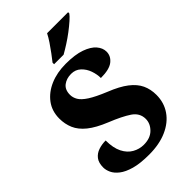

<svg xmlns="http://www.w3.org/2000/svg" viewBox="-274 -1032 1143 1143"><g transform="rotate(-45 298.0 -460.5)"><path d="M275 10Q200 10 152 -3.5Q104 -17 76.5 -38.5Q49 -60 38 -84Q27 -108 27 -129Q27 -169 44.5 -191.5Q62 -214 90.5 -223.5Q119 -233 151 -233Q151 -170 171 -130.5Q191 -91 224 -72.5Q257 -54 294 -54Q349 -54 380 -85Q411 -116 411 -155Q411 -205 366 -235Q321 -265 239 -298Q165 -328 123.5 -361.5Q82 -395 65 -434.5Q48 -474 48 -520Q48 -583 82 -628.5Q116 -674 174 -699Q232 -724 306 -724Q384 -724 433 -706.5Q482 -689 505.5 -661.5Q529 -634 529 -603Q529 -566 497.5 -541Q466 -516 394 -516Q394 -547 382.5 -580Q371 -613 346.5 -636Q322 -659 286 -659Q247 -659 220 -638.5Q193 -618 193 -575Q193 -552 206 -529.5Q219 -507 256 -483Q293 -459 364 -430Q437 -401 479 -368.5Q521 -336 539 -297.5Q557 -259 557 -211Q557 -146 522.5 -96Q488 -46 424.5 -18Q361 10 275 10ZM255 -784Q270 -803 289.5 -829Q309 -855 327 -882Q345 -909 356 -931H533V-921Q524 -908 501.5 -888Q479 -868 450 -846Q421 -824 390.5 -804.5Q360 -785 335 -771H255Z"/></g></svg>

Font: Noto Serif Tamil ExtraBold
Style: Italic
Weight: 800
Italic angle: -12°
Designer: Indian Type Foundry, Tom Grace, and the Monotype Design Team
Foundry: Monotype Imaging Inc.
Version: Version 2.003; ttfautohint (v1.8.4.7-5d5b)